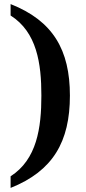

<svg xmlns="http://www.w3.org/2000/svg" viewBox="-20 -787 420 942"><path d="M32 78V135C240 52 323 -92 323 -318C323 -542 240 -685 32 -767V-711C161 -629 183 -476 183 -318C183 -159 161 -5 32 78Z"/></svg>

Font: Noto Serif SemiBold
Style: Regular
Weight: 600
Designer: Monotype Design Team
Foundry: Monotype Imaging Inc.
Version: Version 2.013